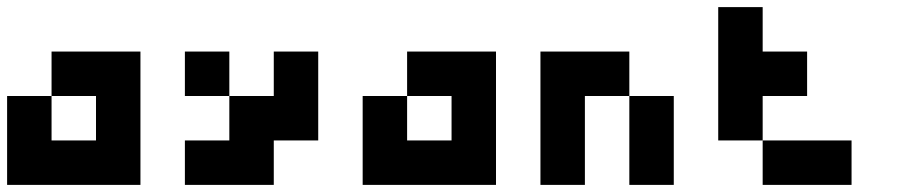

<svg xmlns="http://www.w3.org/2000/svg" viewBox="-20 -395 2540 540"><path d="M375 -250V125H0V-125H125V0H250V-125H125V-250Z M625 -250V-125H750V-250H875V0H750V125H500V0H625V-125H500V-250Z M1375 -250V125H1000V-125H1125V0H1250V-125H1125V-250Z M1750 -250V-125H1625V125H1500V-250ZM1875 -125V125H1750V-125Z M2125 -375V-250H2250V-125H2125V0H2000V-375ZM2375 0V125H2125V0Z"/></svg>

Font: Bytesized
Style: Regular
Weight: 400
Monospace: yes
Designer: baltdev
Version: Version 1.000